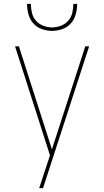

<svg xmlns="http://www.w3.org/2000/svg" viewBox="-20 -975 540 995"><path d="M183 0Q189 -17 194.5 -34.5Q200 -52 206 -70L239 -170L58 -735H78L249 -201L422 -735H442L203 0ZM250 -815Q223 -815 196.5 -824.5Q170 -834 152.5 -854Q135 -874 127.5 -901Q120 -928 120 -955H140Q140 -932 145.5 -908.5Q151 -885 166.5 -867.5Q182 -850 204.5 -841.5Q227 -833 250 -833Q273 -833 295.5 -841.5Q318 -850 333.5 -867.5Q349 -885 354.5 -908.5Q360 -932 360 -955H380Q380 -928 372.5 -901Q365 -874 347.5 -854Q330 -834 303.5 -824.5Q277 -815 250 -815Z"/></svg>

Font: Iosevka Thin
Style: Regular
Weight: 100
Monospace: yes
Designer: Belleve Invis
Foundry: Belleve Invis
Version: Version 32.5.0; ttfautohint (v1.8.4)